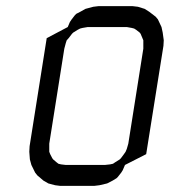

<svg xmlns="http://www.w3.org/2000/svg" viewBox="-20 -604 552 624"><path d="M75.2 -110.8 76.2 -128.9 131.8 -480 200.2 -516.1 207 -532.2 212.9 -541 223.1 -554.2 228 -559.1 241.2 -565.9 257.8 -575.2 283.2 -582 299.8 -584H411.1L428.2 -582L450.2 -575.2L464.8 -565.9L485.8 -549.8L493.2 -541L504.9 -516.1L508.8 -498L512.2 -473.1L511.2 -455.1L455.1 -103L386.2 -67.9L378.9 -50.8L374 -43L362.8 -28.8L358.9 -24.9L346.2 -17.1L328.1 -7.8L303.2 -2L287.1 0H174.8L159.2 -2L137.2 -7.8L121.1 -17.1L101.1 -34.2L94.2 -43L82 -67.9L77.1 -85.9ZM140.1 -110.8 143.1 -103 149.9 -89.8 152.8 -85.9 163.1 -77.1 169.9 -71.8 178.2 -69.8 193.8 -67.9H320.8L337.9 -69.8L347.2 -71.8L355 -77.1L369.1 -85.9L373 -89.8L382.8 -103L388.2 -110.8L392.1 -120.1L397 -137.2L445.8 -445.8V-463.9V-473.1L442.9 -480L437 -494.1L434.1 -498L422.9 -506.8L416 -511.2L408.2 -513.2L392.1 -516.1H265.1L248 -513.2L240.2 -511.2L231.9 -506.8L217.8 -498L213.9 -494.1L203.1 -480L196.8 -473.1L193.8 -463.9L189 -445.8L140.1 -137.2V-120.1Z"/></svg>

Font: Petahja
Style: Italic
Weight: 400
Designer: T. Christopher White
Version: Version 1.1